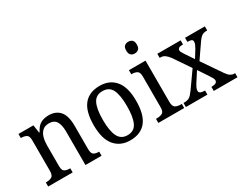

<svg xmlns="http://www.w3.org/2000/svg" viewBox="-87 -1226 2144 1704"><g transform="rotate(-30 984.5 -374.0)"><path d="M25 0V-42H33Q64 -42 86 -54Q108 -66 108 -114V-426Q108 -471 86.5 -482.5Q65 -494 35 -494H30V-536H183L195 -455H200Q227 -509 262 -527.5Q297 -546 344 -546Q417 -546 457.5 -499Q498 -452 498 -350V-114Q498 -66 517 -54Q536 -42 567 -42H572V0H407V-346Q407 -410 385 -446.5Q363 -483 310 -483Q268 -483 243.5 -460Q219 -437 209 -400Q199 -363 199 -320V-109Q199 -64 220 -53Q241 -42 271 -42H276V0Z M863 10Q763 10 705 -59Q647 -128 647 -269Q647 -409 702.5 -477.5Q758 -546 866 -546Q967 -546 1024.5 -477.5Q1082 -409 1082 -269Q1082 -128 1026.5 -59Q971 10 863 10ZM865 -42Q933 -42 960.5 -99.5Q988 -157 988 -269Q988 -381 960.5 -437Q933 -493 864 -493Q797 -493 769 -437Q741 -381 741 -269Q741 -157 769.5 -99.5Q798 -42 865 -42Z M1282 -638Q1259 -638 1243.5 -651.5Q1228 -665 1228 -698Q1228 -732 1243.5 -745Q1259 -758 1282 -758Q1305 -758 1321 -745Q1337 -732 1337 -698Q1337 -665 1321 -651.5Q1305 -638 1282 -638ZM1154 0V-42H1166Q1197 -42 1219 -53.5Q1241 -65 1241 -109V-426Q1241 -470 1220 -482Q1199 -494 1168 -494H1162V-536H1332V-114Q1332 -67 1353.5 -54.5Q1375 -42 1407 -42H1419V0Z M1436 0V-42H1444Q1478 -42 1498 -55Q1518 -68 1545 -106L1661 -270L1545 -441Q1525 -467 1506 -480.5Q1487 -494 1465 -494H1453V-536H1692V-494H1689Q1658 -494 1647.5 -485.5Q1637 -477 1637 -465Q1637 -455 1642.5 -445Q1648 -435 1658 -419L1719 -328L1767 -405Q1777 -423 1783.5 -437.5Q1790 -452 1790 -466Q1790 -484 1776 -489Q1762 -494 1740 -494H1737V-536H1940V-494H1932Q1905 -494 1886 -482.5Q1867 -471 1839 -430L1744 -292L1879 -95Q1899 -65 1917.5 -53.5Q1936 -42 1953 -42H1965V0H1722V-42H1727Q1782 -42 1782 -75Q1782 -86 1775 -99Q1768 -112 1747 -144L1686 -235L1622 -136Q1613 -122 1605 -105.5Q1597 -89 1597 -73Q1597 -57 1610.5 -49.5Q1624 -42 1654 -42H1657V0Z"/></g></svg>

Font: Noto Serif Khmer SemiCondensed
Style: Regular
Weight: 400
Width: 4
Designer: Danh Hong and the Monotype Design Team
Foundry: Monotype Imaging Inc.
Version: Version 2.004; ttfautohint (v1.8.4.7-5d5b)